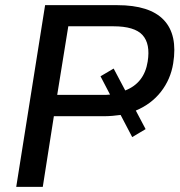

<svg xmlns="http://www.w3.org/2000/svg" viewBox="-20 -725 698 745"><path d="M43 0 155 -705H435Q561 -705 615.5 -647.5Q670 -590 652 -479Q642 -417 604.5 -369Q567 -321 507 -296L545 -224L493 -193L448 -279Q433 -277 416.5 -275.5Q400 -274 380 -274H189L146 0ZM202 -357H380Q386 -357 393 -357Q400 -357 407 -358L370 -429L421 -459L466 -374Q540 -403 553 -486Q564 -555 533 -589Q502 -623 420 -623H245Z"/></svg>

Font: Mulish SemiBold
Style: Italic
Weight: 600
Italic angle: -9°
Designer: Vernon Adams
Foundry: Vernon Adams
Version: Version 3.603; ttfautohint (v1.8.3)